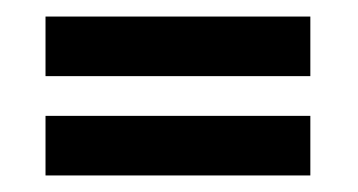

<svg xmlns="http://www.w3.org/2000/svg" viewBox="-20 -449 432 232"><path d="M35 -357H355V-429H35ZM35 -237H355V-309H35Z"/></svg>

Font: Advent Pro Medium
Style: Regular
Weight: 500
Designer: VivaRado, Andreas Kalpakidis
Foundry: VivaRado, Andreas Kalpakidis
Version: Version 3.000